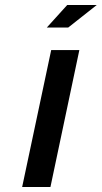

<svg xmlns="http://www.w3.org/2000/svg" viewBox="-20 -747 406 767"><path d="M68.5 0H181.5L297 -547H184.5ZM167 -637H252.5L366.5 -727H248.5Z"/></svg>

Font: League Gothic SemiExpanded Italic
Style: Regular
Weight: 400
Width: 6
Designer: The League of Moveable Type
Version: Version 1.600; ttfautohint (v1.8.3)